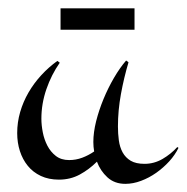

<svg xmlns="http://www.w3.org/2000/svg" viewBox="-20 -431 456 469"><path d="M416 -69.8Q407.7 -52.7 393.6 -37.1Q379.4 -21.5 361.8 -9Q344.2 3.4 324.7 10.7Q305.2 18.1 286.1 18.1Q259.8 18.1 242.4 2.2Q225.1 -13.7 216.8 -36.1Q197.8 -17.1 174.8 -4.6Q151.9 7.8 124 7.8Q99.1 7.8 79.8 -1.2Q60.5 -10.3 47.9 -25.9Q35.2 -41.5 28.6 -62Q22 -82.5 22 -106Q22 -132.3 29.3 -157.5Q36.6 -182.6 49.8 -205.3Q63 -228 81.1 -247.6Q99.1 -267.1 120.1 -282.2L126 -277.8Q105.5 -248.5 93.3 -213.1Q81.1 -177.7 81.1 -141.1Q81.1 -125.5 84.5 -107.9Q87.9 -90.3 95.7 -75.2Q103.5 -60.1 116.5 -50Q129.4 -40 148.9 -40Q165.5 -40 180.7 -45.7Q195.8 -51.3 210 -61Q209 -66.9 208.5 -72.5Q208 -78.1 208 -84Q208 -107.4 214.8 -134.8Q221.7 -162.1 232.9 -189.2Q244.1 -216.3 258.5 -241Q272.9 -265.6 288.1 -283.2L293.9 -278.8Q282.7 -241.2 275.4 -201.2Q268.1 -161.1 268.1 -122.1Q268.1 -104.5 270.3 -88.1Q272.5 -71.8 279.5 -58.8Q286.6 -45.9 299.3 -38.3Q312 -30.8 333 -30.8Q356.4 -30.8 377 -42.7Q397.5 -54.7 413.1 -71.8ZM127.9 -410.6H308.6V-358.4H127.9Z"/></svg>

Font: Montez
Style: Regular
Weight: 400
Designer: Astigmatic (AOETI)
Foundry: Astigmatic (AOETI)
Version: Version 1.000